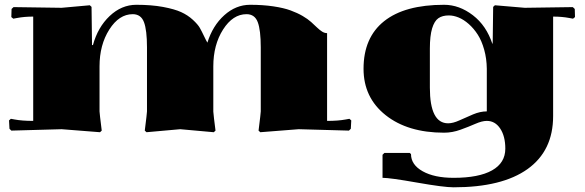

<svg xmlns="http://www.w3.org/2000/svg" viewBox="-20 -550 2466 810"><path d="M399.9 -80.1Q399.9 -73.2 409.2 1L401.9 7.8L240.2 -4.9L27.8 1L20 -6.8L18.1 -42L25.9 -48.8L42 -45.9Q73.2 -40 120.1 -40V-480Q83 -480 51.8 -474.1L36.1 -471.2L27.8 -478L28.8 -512.2L37.1 -520L240.2 -517.1L358.9 -527.8L366.2 -521Q366.2 -517.6 367.2 -442.1Q368.2 -366.7 368.2 -359.9H372.1Q392.6 -435.1 442.6 -482.4Q492.7 -529.8 555.2 -529.8Q618.7 -529.8 667.5 -520.8Q716.3 -511.7 744.1 -499Q772 -486.3 793.5 -466.6Q814.9 -446.8 823 -432.4Q831.1 -418 840.8 -397.5Q850.6 -377 855 -370.1Q877 -441.4 926 -485.6Q975.1 -529.8 1035.2 -529.8Q1088.9 -529.8 1133.1 -523.2Q1177.2 -516.6 1205.8 -506.1Q1234.4 -495.6 1256.6 -482.7Q1278.8 -469.7 1292.7 -457Q1306.6 -444.3 1317.6 -433.8Q1328.6 -423.3 1338.9 -416.7Q1349.1 -410.2 1359.9 -410.2V-40Q1406.7 -40 1438 -45.9L1454.1 -48.8L1461.9 -42L1460 -6.8L1452.1 1L1240.2 -4.9L1078.1 7.8L1070.8 1Q1080.1 -73.2 1080.1 -80.1V-350.1Q1080.1 -422.9 1067.4 -456.5Q1054.7 -490.2 1020 -490.2Q962.4 -490.2 921.1 -425.5Q879.9 -360.8 879.9 -270V-79.1Q881.3 -60.1 889.2 1L881.8 7.8L740.2 -4.9L598.1 7.8L590.8 1Q600.1 -73.2 600.1 -80.1V-350.1Q600.1 -422.9 587.4 -456.5Q574.7 -490.2 540 -490.2Q482.4 -490.2 441.2 -425.5Q399.9 -360.8 399.9 -270Z M2033.7 -80.1V-259.8Q2033.2 -302.7 2022.7 -340.3Q2012.2 -377.9 1995.6 -403.8Q1979 -429.7 1957.8 -448.5Q1936.5 -467.3 1915 -476.1Q1893.6 -484.9 1873.5 -484.9Q1846.2 -484.9 1829.3 -473.1Q1812.5 -461.4 1803 -430.2Q1793.5 -398.9 1793.5 -345.2V-180.2Q1793.5 -29.8 1870.6 -29.8Q1891.1 -29.8 1918.2 -42.2Q1945.3 -54.7 1975.6 -67.4Q2005.9 -80.1 2033.7 -80.1ZM2313.5 -480V-60.1Q2313.5 85.9 2205.8 163.1Q2098.1 240.2 1893.6 240.2Q1852.1 240.2 1738.8 220.2Q1625.5 200.2 1593.8 200.2V103L1601.6 95.2H1708.5L1713.9 100.1Q1713.9 145 1763.2 172.6Q1812.5 200.2 1893.6 200.2Q2000 200.2 2055.9 168.7Q2111.8 137.2 2111.8 77.1Q2111.8 24.9 2090.3 -7.6Q2068.8 -40 2033.7 -40Q2013.7 -40 1985.4 -27.6Q1957 -15.1 1922.6 -2.7Q1888.2 9.8 1853.5 9.8Q1700.2 9.8 1606.9 -64.2Q1513.7 -138.2 1513.7 -259.8Q1513.7 -391.6 1600.6 -460.7Q1687.5 -529.8 1853.5 -529.8Q1917.5 -529.8 1974.9 -485.8Q2032.2 -441.9 2057.6 -363.8L2058.6 -373Q2058.6 -379.9 2059.6 -448.7Q2060.5 -517.6 2060.5 -521L2067.9 -527.8L2193.8 -517.1L2396.5 -520L2404.8 -512.2L2405.8 -478L2397.5 -471.2L2381.8 -474.1Q2350.6 -480 2313.5 -480Z"/></svg>

Font: Yokawerad
Style: Regular
Weight: 500
Designer: gluk
Foundry: gluk
Version: Version 0.79